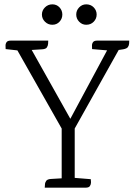

<svg xmlns="http://www.w3.org/2000/svg" viewBox="-20 -864 620 884"><path d="M324 -305V0H264V-305ZM324 -45 398 -39Q399 -34 399 -24.5Q399 -15 394 -7.5Q389 0 375 0H186Q187 -5 187 -14Q187 -23 192.5 -31Q198 -39 214 -40L264 -43ZM51 -648 117 -650 314 -299 285 -282 480 -645 536 -651 316 -258H272ZM474 -632 404 -638Q404 -643 403.5 -652.5Q403 -662 408 -669.5Q413 -677 427 -677H575Q575 -672 574.5 -663.5Q574 -655 569 -647.5Q564 -640 547 -637L527 -634ZM60 -632 6 -638Q6 -643 5.5 -652.5Q5 -662 10 -669.5Q15 -677 29 -677H202Q202 -672 201.5 -663Q201 -654 196 -646Q191 -638 174 -637L126 -634ZM221 -750Q201 -750 187 -764Q173 -778 173 -797Q173 -816 187 -830Q201 -844 221 -844Q241 -844 254 -830Q267 -816 267 -797Q267 -778 254 -764Q241 -750 221 -750ZM377 -750Q358 -750 344.5 -764Q331 -778 331 -797Q331 -816 344.5 -830Q358 -844 377 -844Q398 -844 411.5 -830Q425 -816 425 -797Q425 -778 411.5 -764Q398 -750 377 -750Z"/></svg>

Font: Karma Variable Light
Style: Regular
Weight: 300
Designer: Joana Correia
Foundry: Indian Type Foundry
Version: Version 3.000